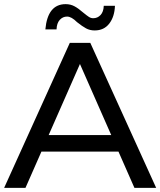

<svg xmlns="http://www.w3.org/2000/svg" viewBox="-21 -907 774 927"><path d="M733 0H628L551 -175H179L102 0H-1L316 -700H415ZM516 -255 365 -598 214 -255ZM436 -760Q413 -760 394.5 -770Q376 -780 351 -800Q324 -827 303 -827Q282 -827 267.5 -811Q253 -795 252 -765H198Q209 -887 296 -887Q319 -887 338 -877Q357 -867 381 -846Q398 -832 408 -825.5Q418 -819 429 -819Q450 -819 464.5 -834.5Q479 -850 480 -879H534Q532 -826 506.5 -793Q481 -760 436 -760Z"/></svg>

Font: Argentum Novus
Style: Regular
Weight: 400
Designer: Julieta Ulanovsky
Foundry: Julieta Ulanovsky
Version: Version 7.20;July 27, 2021;FontCreator 13.0.0.2683 64-bit